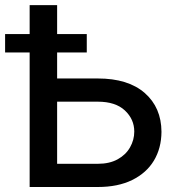

<svg xmlns="http://www.w3.org/2000/svg" viewBox="-60 -748 691 768"><path d="M585.9 -220.7Q585.4 -155.3 555.7 -105.7Q525.9 -56.2 469 -28.1Q412.1 0 331.1 0H58.6V-727.5H168.5V-434.1H331.1Q452.6 -434.1 519 -376Q585.4 -317.9 585.9 -220.7ZM331.1 -92.8Q377.9 -92.8 410.6 -110.8Q443.4 -128.9 460.2 -158.7Q477.1 -188.5 477.1 -221.7Q477.1 -271 439.5 -306.2Q401.9 -341.3 331.1 -341.3H168.5V-92.8ZM-39.6 -538.1V-611.8H287.1V-538.1Z"/></svg>

Font: Inter Tight Medium
Style: Regular
Weight: 500
Designer: Rasmus Andersson
Foundry: rsms
Version: Version 3.004; ttfautohint (v1.8.4.7-5d5b)